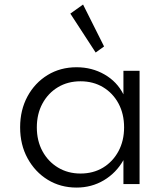

<svg xmlns="http://www.w3.org/2000/svg" viewBox="-20 -832 758 868"><path d="M326 16Q394 16 449.5 -17Q505 -50 538 -108V0H611V-512H538V-405.5Q509 -463 452.2 -495.5Q395.5 -528 326 -528Q253 -528 195.2 -492.8Q137.5 -457.5 104.2 -396Q71 -334.5 71 -256.5Q71 -177.5 104.8 -116Q138.5 -54.5 196 -19.2Q253.5 16 326 16ZM344 -47.5Q287 -47.5 242.2 -74.5Q197.5 -101.5 172 -148.5Q146.5 -195.5 146.5 -256Q146.5 -317 172 -364Q197.5 -411 242 -437.8Q286.5 -464.5 344 -464.5Q401.5 -464.5 446 -437.8Q490.5 -411 515.8 -364Q541 -317 541 -256Q541 -195.5 515.5 -148.2Q490 -101 445.8 -74.2Q401.5 -47.5 344 -47.5ZM412.5 -594.5 450.5 -622 355.5 -811.5 298 -770.5Z"/></svg>

Font: Spartan
Style: Regular
Weight: 400
Designer: Matt Bailey, Mirko Velimirovic
Foundry: Matt Bailey
Version: Version 1.003; ttfautohint (v1.8.3)